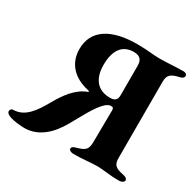

<svg xmlns="http://www.w3.org/2000/svg" viewBox="-157 -820 1018 999"><g transform="rotate(30 352.0 -321.0)"><path d="M103 15C191 15 252 -47 294 -121C333 -189 367 -260 407 -296C417 -304 427 -310 436 -310C449 -310 454 -308 454 -293L452 -98C450 -60 443 -46 391 -32C377 -28 365 -24 365 -12C365 -2 379 4 393 4C455 4 492 -3 533 -3C574 -3 603 6 669 6C682 6 697 -2 697 -11C697 -22 688 -29 671 -32C620 -42 607 -55 607 -97V-551C607 -595 622 -607 674 -619C688 -622 696 -629 696 -640C696 -649 685 -655 676 -655C630 -655 574 -650 533 -650C486 -650 465 -657 396 -657C240 -657 147 -599 147 -485C147 -401 200 -342 291 -322C305 -319 301 -315 296 -313C236 -291 193 -233 158 -171C117 -98 76 -38 5 -38C-3 -38 -10 -29 -10 -21C-10 10 86 15 103 15ZM411 -344C335 -344 297 -394 297 -476C297 -570 337 -613 400 -613C437 -613 453 -596 453 -561V-382C453 -353 437 -344 411 -344Z"/></g></svg>

Font: EB Garamond
Style: Bold
Weight: 700
Designer: Georg Duffner and Octavio Pardo
Foundry: Georg Duffner
Version: Version 1.000;PS 001.000;hotconv 1.0.88;makeotf.lib2.5.64775